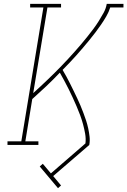

<svg xmlns="http://www.w3.org/2000/svg" viewBox="-20 -755 663 1000"><path d="M282 225 187 112 203 98 245 148 425 -8Q428 -33 423.5 -58.5Q419 -84 412.5 -108Q406 -132 397.5 -155Q389 -178 379 -201Q369 -224 359 -246Q349 -268 338 -290Q327 -312 315.5 -333.5Q304 -355 292 -376Q292 -376 292 -376Q292 -376 292 -376H291Q257 -340 221 -306Q185 -272 148 -239L112 -19H180V0H19V-19H91L206 -716H137V-735H298V-716H227L153 -270Q172 -287 190.5 -304.5Q209 -322 227.5 -339.5Q246 -357 264 -375Q282 -393 300 -411.5Q318 -430 335 -448.5Q352 -467 369 -486Q386 -505 402.5 -524.5Q419 -544 435 -564Q451 -584 466 -604Q481 -624 494.5 -645.5Q508 -667 520 -689Q532 -711 536 -735H623V-716H554Q547 -693 534 -670.5Q521 -648 506.5 -627Q492 -606 476.5 -585.5Q461 -565 444.5 -545Q428 -525 411.5 -505.5Q395 -486 377.5 -466.5Q360 -447 342.5 -428.5Q325 -410 306 -391Q317 -373 326.5 -355Q336 -337 345.5 -318.5Q355 -300 364 -281Q373 -262 382 -243.5Q391 -225 399 -205.5Q407 -186 414.5 -166.5Q422 -147 428.5 -127Q435 -107 439.5 -86Q444 -65 446.5 -43.5Q449 -22 445 0L257 162L298 211Z"/></svg>

Font: Iosevka Curly Slab ThEx
Style: Italic
Weight: 100
Width: 7
Italic angle: -9°
Monospace: yes
Designer: Belleve Invis
Foundry: Belleve Invis
Version: Version 11.1.0; ttfautohint (v1.8.3)